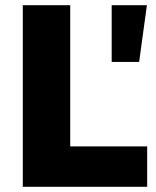

<svg xmlns="http://www.w3.org/2000/svg" viewBox="-20 -721 603 741"><path d="M68 -701H251V-156H548V0H68ZM411 -701H547L517 -482H411Z"/></svg>

Font: Gontserrat
Style: Bold
Weight: 700
Designer: Julieta Ulanovsky
Foundry: Julieta Ulanovsky
Version: Version 6.001